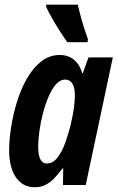

<svg xmlns="http://www.w3.org/2000/svg" viewBox="-20 -790 502 820"><path d="M128.9 9.8Q94.7 9.8 70.1 -9Q45.4 -27.8 32.2 -63.2Q19 -98.6 19 -147.9Q19 -191.9 27.3 -245.8Q35.6 -299.8 52.2 -354.2Q68.8 -408.7 94.7 -454.1Q120.6 -499.5 155.8 -527.3Q190.9 -555.2 235.8 -555.2Q257.8 -555.2 276.1 -547.1Q294.4 -539.1 308.6 -522.2Q322.8 -505.4 331.1 -478H334L357.9 -544.9H461.9L346.2 0H249L250 -70.8H247.1Q229.5 -46.9 211.9 -28.8Q194.3 -10.7 174.3 -0.5Q154.3 9.8 128.9 9.8ZM179.2 -91.8Q206.1 -91.8 225.6 -117.2Q245.1 -142.6 258.5 -179.9Q272 -217.3 280.8 -252.9Q292 -300.3 295.9 -330.1Q299.8 -359.9 299.8 -383.8Q299.8 -416 289.1 -433.1Q278.3 -450.2 257.8 -450.2Q236.8 -450.2 219 -429.9Q201.2 -409.7 187.3 -377Q173.3 -344.2 163.3 -305.7Q153.3 -267.1 148.2 -229.7Q143.1 -192.4 143.1 -164.1Q143.1 -128.4 152.1 -110.1Q161.1 -91.8 179.2 -91.8ZM267.1 -609.9Q254.9 -627 236.8 -655Q218.8 -683.1 202.4 -711.9Q186 -740.7 177.2 -760.7V-770H312Q317.4 -748.5 323.5 -724.9Q329.6 -701.2 337.6 -675.5Q345.7 -649.9 355.5 -622.1L354 -609.9Z"/></svg>

Font: Open Sans Condensed
Style: Italic
Weight: 400
Width: 3
Italic angle: -12°
Designer: Monotype Design Team
Foundry: Monotype Imaging Inc.
Version: Version 3.000